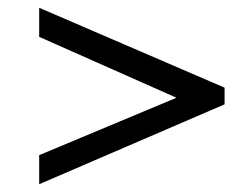

<svg xmlns="http://www.w3.org/2000/svg" viewBox="-20 -505 643 495"><path d="M435 -253 81 -105V-30L559 -236V-279L81 -485V-410Z"/></svg>

Font: SpinnyJost Regular
Style: Regular
Weight: 400
Version: Version 3.710